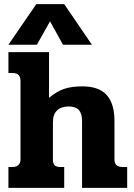

<svg xmlns="http://www.w3.org/2000/svg" viewBox="-20 -916 651 936"><path d="M157 -896H293L428 -698H287L224 -812L160 -698H21ZM21 -102H40Q80 -102 80 -140V-520Q80 -540 71 -550Q62 -560 41 -560H21V-662H219V-439Q257 -471 293.5 -483Q330 -495 381 -495Q463 -495 500.5 -452.5Q538 -410 538 -327V-139Q538 -102 577 -102H600V0H380V-326Q380 -363 364 -380Q348 -397 315 -397Q279 -397 258.5 -378Q238 -359 238 -320V-139Q238 -120 246 -111Q254 -102 273 -102H293V0H21Z"/></svg>

Font: Pridi SemiBold
Style: Regular
Weight: 600
Designer: Katatrad Team
Foundry: CadsonDemak
Version: Version 1.001